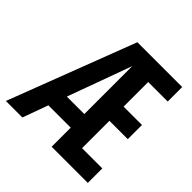

<svg xmlns="http://www.w3.org/2000/svg" viewBox="-190 -774 911 911"><g transform="rotate(45 265.0 -319.0)"><path d="M287.1 0V-127.9H137.2L90.8 0H-20L224.1 -638.2H524.9V-541H394V-376H517.1V-280.8H394V-97.2H529.8V0ZM287.1 -541 169.9 -219.2H287.1Z"/></g></svg>

Font: Code New Roman
Style: Bold
Weight: 700
Monospace: yes
Designer: Sam Radian
Foundry: Code New Roman
Version: Version 1.508 October 19, 2014